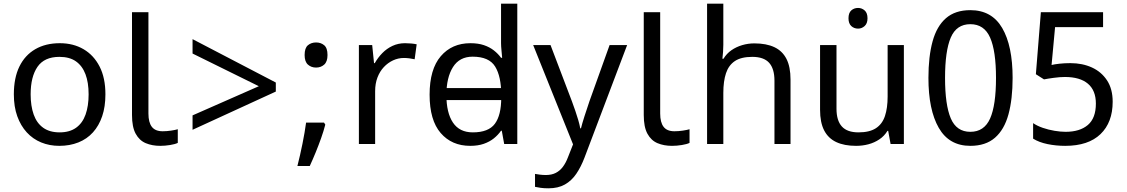

<svg xmlns="http://www.w3.org/2000/svg" viewBox="-20 -780 6103 1040"><path d="M551 -269Q551 -202 533.5 -150.5Q516 -99 483.5 -63Q451 -27 404.5 -8.5Q358 10 301 10Q248 10 203 -8.5Q158 -27 125 -63Q92 -99 73.5 -150.5Q55 -202 55 -269Q55 -358 85 -419.5Q115 -481 171 -513.5Q227 -546 304 -546Q377 -546 432.5 -513.5Q488 -481 519.5 -419.5Q551 -358 551 -269ZM146 -269Q146 -206 162.5 -159.5Q179 -113 214 -88Q249 -63 303 -63Q357 -63 392 -88Q427 -113 443.5 -159.5Q460 -206 460 -269Q460 -333 443 -378Q426 -423 391.5 -447.5Q357 -472 302 -472Q220 -472 183 -418Q146 -364 146 -269Z M848 10Q804 10 769.5 -4.5Q735 -19 715 -55.5Q695 -92 695 -157V-714H784V-165Q784 -117 802.5 -93Q821 -69 861 -69Q883 -69 906.5 -72.5Q930 -76 943 -80V-6Q929 1 901.5 5.5Q874 10 848 10Z M1023 -155 1382 -313 1023 -490V-568L1474 -333V-284L1023 -77Z M1735 -116 1742 -105Q1733 -70 1719.5 -32Q1706 6 1690.5 44Q1675 82 1658 119H1591Q1606 60 1618.5 -2Q1631 -64 1638 -116ZM1692 -414Q1666 -414 1648 -430Q1630 -446 1630 -482Q1630 -520 1648 -535Q1666 -550 1692 -550Q1718 -550 1736 -535Q1754 -520 1754 -482Q1754 -446 1736 -430Q1718 -414 1692 -414Z M2174 -546Q2189 -546 2206.5 -544.5Q2224 -543 2237 -540L2226 -459Q2213 -462 2197.5 -464Q2182 -466 2168 -466Q2137 -466 2109 -453Q2081 -440 2059 -416.5Q2037 -393 2024.5 -360Q2012 -327 2012 -286V0H1924V-536H1996L2006 -438H2010Q2027 -468 2051 -492.5Q2075 -517 2106 -531.5Q2137 -546 2174 -546Z M2356 -238V-303H2732V-238ZM2527 10Q2427 10 2367 -59.5Q2307 -129 2307 -267Q2307 -405 2367.5 -475.5Q2428 -546 2528 -546Q2570 -546 2601 -535.5Q2632 -525 2655 -507Q2678 -489 2694 -467H2700Q2699 -480 2696.5 -505.5Q2694 -531 2694 -546V-760H2782V0H2711L2698 -72H2694Q2678 -49 2655 -30.5Q2632 -12 2600.5 -1Q2569 10 2527 10ZM2541 -63Q2626 -63 2660.5 -109.5Q2695 -156 2695 -250V-266Q2695 -366 2662 -419.5Q2629 -473 2540 -473Q2469 -473 2433.5 -416.5Q2398 -360 2398 -265Q2398 -169 2433.5 -116Q2469 -63 2541 -63Z M2868 -536H2962L3078 -231Q3088 -204 3096.5 -179Q3105 -154 3112 -130.5Q3119 -107 3123 -85H3127Q3133 -110 3146 -150.5Q3159 -191 3173 -232L3282 -536H3377L3146 74Q3127 124 3101.5 161.5Q3076 199 3039.5 219.5Q3003 240 2951 240Q2927 240 2909 237.5Q2891 235 2878 232V162Q2889 164 2904.5 166Q2920 168 2937 168Q2968 168 2990.5 156.5Q3013 145 3029 123.5Q3045 102 3056 73L3084 2Z M3620 10Q3576 10 3541.5 -4.5Q3507 -19 3487 -55.5Q3467 -92 3467 -157V-714H3556V-165Q3556 -117 3574.5 -93Q3593 -69 3633 -69Q3655 -69 3678.5 -72.5Q3702 -76 3715 -80V-6Q3701 1 3673.5 5.5Q3646 10 3620 10Z M3898 -537Q3898 -518 3896.5 -498Q3895 -478 3893 -462H3899Q3916 -490 3942 -508Q3968 -526 4000 -535.5Q4032 -545 4066 -545Q4131 -545 4174.5 -524.5Q4218 -504 4240 -461Q4262 -418 4262 -349V0H4175V-343Q4175 -408 4146 -440Q4117 -472 4055 -472Q3995 -472 3961 -449.5Q3927 -427 3912.5 -383.5Q3898 -340 3898 -277V0H3810V-760H3898Z M4628 -737Q4648 -737 4663.5 -723.5Q4679 -710 4679 -681Q4679 -653 4663.5 -639Q4648 -625 4628 -625Q4606 -625 4591 -639Q4576 -653 4576 -681Q4576 -710 4591 -723.5Q4606 -737 4628 -737ZM4876 -536V0H4804L4791 -71H4787Q4770 -43 4743 -25Q4716 -7 4684 1.5Q4652 10 4617 10Q4553 10 4509.5 -10.5Q4466 -31 4444 -74Q4422 -117 4422 -185V-536H4511V-191Q4511 -127 4540 -95Q4569 -63 4630 -63Q4690 -63 4724.5 -85.5Q4759 -108 4773.5 -151.5Q4788 -195 4788 -257V-536Z M5236 10Q5121 10 5065 -87.5Q5009 -185 5009 -358Q5009 -474 5031.5 -556Q5054 -638 5104 -681.5Q5154 -725 5236 -725Q5352 -725 5408.5 -628.5Q5465 -532 5465 -358Q5465 -243 5442.5 -160.5Q5420 -78 5369.5 -34Q5319 10 5236 10ZM5236 -66Q5311 -66 5343 -138Q5375 -210 5375 -358Q5375 -504 5343 -576.5Q5311 -649 5236 -649Q5161 -649 5130 -576.5Q5099 -504 5099 -358Q5099 -212 5130 -139Q5161 -66 5236 -66Z M5750 10Q5700 10 5654 0.5Q5608 -9 5576 -29V-113Q5598 -98 5628.5 -87.5Q5659 -77 5692 -71.5Q5725 -66 5752 -66Q5829 -66 5872.5 -103Q5916 -140 5916 -219Q5916 -290 5873 -326.5Q5830 -363 5748 -363Q5722 -363 5688.5 -358.5Q5655 -354 5635 -350L5591 -378L5618 -714H5955V-633H5695L5676 -428Q5692 -432 5719.5 -435Q5747 -438 5778 -438Q5843 -438 5894.5 -414.5Q5946 -391 5976.5 -344.5Q6007 -298 6007 -229Q6007 -117 5941 -53.5Q5875 10 5750 10Z"/></svg>

Font: hexukorean05
Style: Book
Weight: 400
Designer: Jelle Bosma - Monotype Design Team
Foundry: Monotype Imaging Inc.
Version: Version 2.003